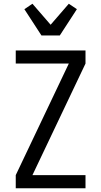

<svg xmlns="http://www.w3.org/2000/svg" viewBox="-20 -1004 540 1024"><path d="M64 0V-70L347 -665H64V-735H436V-665L153 -70H436V0ZM201 -815 110 -955 153 -984 250 -872 347 -984 390 -955 299 -815Z"/></svg>

Font: Iosevka Fuck
Style: Regular
Weight: 400
Monospace: yes
Designer: Belleve Invis
Foundry: Belleve Invis
Version: Version 28.0.7; ttfautohint (v1.8.3)